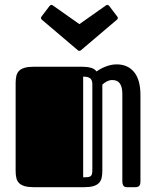

<svg xmlns="http://www.w3.org/2000/svg" viewBox="-20 -777 648 797"><path d="M44.9 -432.1Q44.9 -448.7 47.9 -461.7Q50.8 -474.6 59.1 -482.9Q67.4 -491.2 82 -495.6Q96.7 -500 120.1 -500H319.8Q341.8 -500 357.7 -495.6Q373.5 -491.2 380.4 -480.5Q386.7 -484.9 395.8 -490Q404.8 -495.1 415.5 -499.5Q426.3 -503.9 438.5 -506.8Q450.7 -509.8 463.9 -509.8Q510.7 -509.8 536.9 -477.5Q563 -445.3 563 -382.8V-22.9Q563 -14.6 560.8 -10Q558.6 -5.4 555.4 -3.2Q552.2 -1 547.9 -0.5Q543.5 0 539.1 0H507.8Q495.1 0 491.5 -7.3Q487.8 -14.6 487.8 -22.9V-387.7Q487.8 -415.5 477.8 -430.2Q467.8 -444.8 445.8 -444.8Q434.6 -444.8 423.1 -438.7Q411.6 -432.6 404.8 -425.8V-68.4Q404.8 -51.3 401.9 -38.6Q398.9 -25.9 390.6 -17.3Q382.3 -8.8 367.7 -4.4Q353 0 329.6 0H120.1Q96.7 0 82 -4.4Q67.4 -8.8 59.1 -17.1Q50.8 -25.4 47.9 -38.1Q44.9 -50.8 44.9 -67.9ZM363.3 -427.7Q363.3 -444.8 354.2 -451.9Q345.2 -459 325.2 -459V-41Q336.9 -41 344.2 -41.7Q351.6 -42.5 356 -45.7Q360.4 -48.8 361.8 -54.9Q363.3 -61 363.3 -72.3ZM418.9 -753.9Q420.9 -754.9 422.4 -755.9Q423.8 -756.8 425.3 -756.8Q429.7 -756.8 433.6 -752L466.3 -709Q469.2 -705.1 469.2 -702.1Q469.2 -698.2 464.8 -694.8L316.4 -568.8Q314.9 -567.9 313.5 -566.9Q312 -565.9 309.6 -565.9Q307.1 -565.9 305.7 -566.9Q304.2 -567.9 302.7 -568.8L154.3 -694.8Q149.9 -698.2 149.9 -702.1Q149.9 -705.1 152.8 -709L185.5 -752Q188 -754.9 189.7 -755.9Q191.4 -756.8 193.8 -756.8Q195.3 -756.8 196.8 -755.9Q198.2 -754.9 200.2 -753.9L309.6 -676.8Z"/></svg>

Font: Fascinate Inline
Style: Regular
Weight: 900
Designer: Astigmatic (AOETI)
Foundry: Astigmatic (AOETI)
Version: Version 1.000